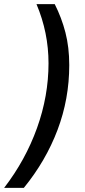

<svg xmlns="http://www.w3.org/2000/svg" viewBox="-106 -770 408 926"><path d="M228 -456Q228 -293 171.5 -143.5Q115 6 9 136H-86Q17 2 72.5 -152.5Q128 -307 128 -465Q128 -613 70 -750H158Q191 -685 209.5 -613.5Q228 -542 228 -456Z"/></svg>

Font: Cabin Medium
Style: Italic
Weight: 500
Italic angle: -7°
Designer: Pablo Impallari
Foundry: Pablo Impallari. http://www.impallari.com Igino Marini. http://www.ikern.com
Version: Version 2.200